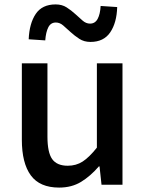

<svg xmlns="http://www.w3.org/2000/svg" viewBox="-20 -837 660 870"><path d="M79 -550H195V-218Q195 -146 216.5 -116Q238 -86 287 -86Q325 -86 354.5 -105Q384 -124 419 -168V-550H535V0H440L431 -83H428Q390 -39 347.5 -13Q305 13 248 13Q160 13 119.5 -42.5Q79 -98 79 -204ZM110 -659Q113 -731 142 -774Q171 -817 232 -817Q261 -817 282 -803.5Q303 -790 321 -773.5Q339 -757 354.5 -743.5Q370 -730 388 -730Q411 -730 422.5 -751.5Q434 -773 436 -810L511 -805Q509 -734 479.5 -690.5Q450 -647 390 -647Q361 -647 339.5 -661Q318 -675 300 -691.5Q282 -708 266.5 -721.5Q251 -735 233 -735Q210 -735 199 -713.5Q188 -692 185 -654Z"/></svg>

Font: Kinto Sans Med
Style: Regular
Weight: 500
Designer: Authors: Ryoko NISHIZUKA  (kana & ideographs); Paul D. Hunt (Latin, Greek & Cyrillic); Wenlong ZHANG  (bopomofo); Sandol
Foundry: Adobe Systems Incorporated, ookami Inc.
Version: Version 0.001